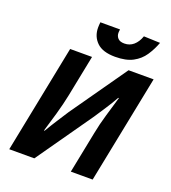

<svg xmlns="http://www.w3.org/2000/svg" viewBox="-153 -975 968 1088"><g transform="rotate(20 331.0 -431.0)"><path d="M28.6 0 158.6 -651.8H290.6L240.7 -401.9Q229.2 -345.2 211.2 -282.2Q193.2 -219.1 177.1 -167H181.1Q205.4 -208.2 227.8 -242.8Q250.2 -277.4 273.1 -313L510.8 -651.8H661.9L531.5 0H399.9L449.8 -249.8Q460.8 -307.5 479.1 -368.7Q497.4 -429.8 513.4 -484.8H509.4Q486.1 -443.2 463.7 -409.3Q441.3 -375.4 417.4 -338.8L179.8 0ZM412.4 -697.2Q337.4 -697.2 301.6 -731.9Q265.8 -766.7 265.8 -819.9Q265.8 -826.7 266.3 -835.1Q266.8 -843.5 267.8 -852.5H386.4Q385.4 -845.1 384.9 -841Q384.4 -837 384.4 -831.8Q384.4 -812.8 396.7 -799.3Q409 -785.8 436.1 -785.8Q467.7 -785.8 490.8 -805.6Q513.9 -825.4 526.9 -862.1L625.5 -858.5Q608.9 -814.1 584.2 -777.5Q559.6 -740.9 518.9 -719.1Q478.1 -697.2 412.4 -697.2Z"/></g></svg>

Font: Source Sans 3
Style: Italic
Weight: 200
Italic angle: -11°
Designer: Paul D. Hunt
Foundry: Adobe
Version: Version 3.046;hotconv 1.0.118;makeotfexe 2.5.65603